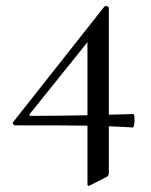

<svg xmlns="http://www.w3.org/2000/svg" viewBox="-20 -418 493 628"><path d="M420 -27Q420 -18 418.5 -9.5Q417 -1 415 -1Q386 -3 336 -5V147Q336 158 328 161L275 188Q269 190 269 190Q266 190 266 182V-7Q204 -8 31 -8Q26 -8 23 -12Q20 -16 24 -20L321 -396Q323 -398 327 -398Q330 -398 333 -396.5Q336 -395 336 -392V-43Q358 -43 416 -45Q420 -45 420 -27ZM266 -41V-280L78 -46Q75 -43 76.5 -41Q78 -39 83 -39Q164 -39 266 -41Z"/></svg>

Font: Cormorant Upright Medium
Style: Regular
Weight: 500
Designer: Christian Thalmann (Catharsis Fonts)
Foundry: Catharsis Fonts
Version: Version 3.302